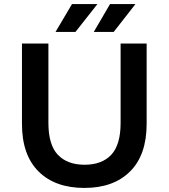

<svg xmlns="http://www.w3.org/2000/svg" viewBox="-20 -914 829 944"><path d="M395 10Q251 10 169.5 -71Q88 -152 88 -305V-700H218V-310Q218 -202 264.5 -153Q311 -104 396 -104Q481 -104 527 -153Q573 -202 573 -310V-700H701V-305Q701 -152 619.5 -71Q538 10 395 10ZM441 -757 521 -894H646L539 -757ZM253 -757 334 -894H459L351 -757Z"/></svg>

Font: MOST Montserrat SemiBold
Style: Regular
Weight: 600
Designer: Julieta Ulanovsky
Foundry: Julieta Ulanovsky
Version: Version 8.000;March 11, 2024;FontCreator 15.0.0.2926 64-bit